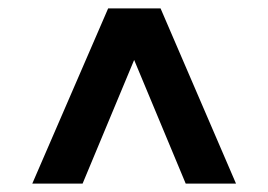

<svg xmlns="http://www.w3.org/2000/svg" viewBox="-20 -579 640 458"><path d="M423 -141 300 -436 177 -141H57L238 -559H363L543 -141Z"/></svg>

Font: Montserrat GRBold
Style: Regular
Weight: 700
Designer: Julieta Ulanovsky
Foundry: Julieta Ulanovsky
Version: Version 1.00 May 29, 2023, initial release